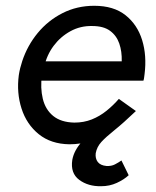

<svg xmlns="http://www.w3.org/2000/svg" viewBox="-20 -490 540 664"><path d="M103 -278H401Q402 -312 392.5 -339.5Q383 -367 360.5 -383.5Q338 -400 299 -400Q258 -401 223.5 -382Q189 -363 165.5 -331.5Q142 -300 133 -260L125 -230Q119 -186 128 -148.5Q137 -111 164 -89Q191 -67 237 -66Q270 -66 297.5 -77Q325 -88 348.5 -107Q372 -126 391 -148L450 -106Q424 -90 399.5 -70Q375 -50 349 -32Q323 -14 291.5 -2.5Q260 9 220 9Q156 8 114 -26Q72 -60 54.5 -114.5Q37 -169 45 -230Q47 -243 50 -255Q53 -267 57 -279Q75 -333 110.5 -376Q146 -419 196 -444.5Q246 -470 306 -470Q373 -470 414 -437.5Q455 -405 471.5 -351.5Q488 -298 480 -234Q479 -228 478.5 -222.5Q478 -217 476 -211H92ZM425 116Q409 131 384 142.5Q359 154 330 154Q285 155 254 132Q223 109 230 63Q236 30 263 0.5Q290 -29 325.5 -54.5Q361 -80 392 -101L450 -106Q406 -64 376 -40Q346 -16 330.5 1Q315 18 311 40Q309 58 318 70Q327 82 348 84Q365 85 377.5 78.5Q390 72 400 65Z"/></svg>

Font: Jost
Style: Italic
Weight: 400
Italic angle: -5°
Version: Version 3.710